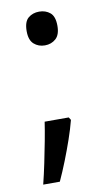

<svg xmlns="http://www.w3.org/2000/svg" viewBox="-80 -591 428 762"><g transform="rotate(-10 134.0 -210.5)"><path d="M177 -116 184 -105Q175 -70 161 -29.5Q147 11 131 51.5Q115 92 98 129H31Q41 89 50 45.5Q59 2 67 -40Q75 -82 80 -116ZM134 -414Q108 -414 90 -430Q72 -446 72 -482Q72 -520 90 -535Q108 -550 134 -550Q160 -550 178 -535Q196 -520 196 -482Q196 -446 178 -430Q160 -414 134 -414Z"/></g></svg>

Font: malayalam115
Style: Regular
Weight: 400
Designer: Jelle Bosma - Monotype Design Team
Foundry: Monotype Imaging Inc.
Version: Version 2.103